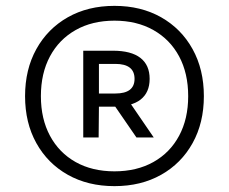

<svg xmlns="http://www.w3.org/2000/svg" viewBox="-20 -769 781 655"><path d="M370.5 -134Q280 -134 211.2 -172.8Q142.5 -211.5 104 -280.8Q65.5 -350 65.5 -441Q65.5 -532 104 -601.5Q142.5 -671 211.2 -710Q280 -749 370.5 -749Q461 -749 529.8 -710Q598.5 -671 637 -601.5Q675.5 -532 675.5 -441Q675.5 -350 637 -280.8Q598.5 -211.5 529.8 -172.8Q461 -134 370.5 -134ZM445.5 -300 370.5 -409 421 -422 504.5 -300ZM370.5 -184.5Q446.5 -184.5 503.2 -216.2Q560 -248 591 -305.8Q622 -363.5 622 -441Q622 -519 591 -576.8Q560 -634.5 503.2 -666.5Q446.5 -698.5 370.5 -698.5Q294.5 -698.5 238 -666.5Q181.5 -634.5 150.5 -576.8Q119.5 -519 119.5 -441Q119.5 -363.5 150.5 -305.8Q181.5 -248 238 -216.2Q294.5 -184.5 370.5 -184.5ZM264 -300V-596H365Q427.5 -596 459 -571.5Q490.5 -547 490.5 -500Q490.5 -453.5 459.5 -429.2Q428.5 -405 365 -405H317.5L316.5 -300ZM317.5 -450H373.5Q439 -450 439 -500Q439 -551 373.5 -551H317.5Z"/></svg>

Font: Encode Sans SC Condensed Thin Medium
Style: Regular
Weight: 500
Version: Version 3.002